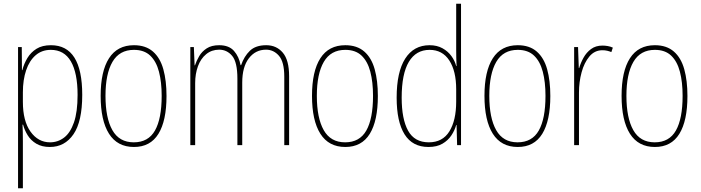

<svg xmlns="http://www.w3.org/2000/svg" viewBox="-20 -780 3766 1032"><path d="M254 -537Q422 -537 422 -270Q422 -127 375 -58.5Q328 10 248 10Q205 10 175.5 -7.5Q146 -25 129 -52.5Q112 -80 104 -110H101Q103 -76 103 -21V232H77V-527H97L98 -403H100Q109 -438 127.5 -468.5Q146 -499 176.5 -518Q207 -537 254 -537ZM253 -512Q205 -512 171.5 -483Q138 -454 120.5 -402.5Q103 -351 103 -284V-232Q103 -130 144 -72.5Q185 -15 249 -15Q291 -15 324.5 -40.5Q358 -66 377.5 -122Q397 -178 397 -270Q397 -388 361 -450Q325 -512 253 -512Z M875 -264Q875 -131 831.5 -60.5Q788 10 700 10Q611 10 566 -61Q521 -132 521 -265Q521 -397 566 -467Q611 -537 700 -537Q763 -537 802 -503Q841 -469 858 -407.5Q875 -346 875 -264ZM547 -265Q547 -146 584 -80.5Q621 -15 699 -15Q777 -15 813 -78.5Q849 -142 849 -265Q849 -339 834.5 -394.5Q820 -450 787.5 -481Q755 -512 700 -512Q622 -512 584.5 -447.5Q547 -383 547 -265Z M1411 -537Q1466 -537 1500 -497Q1534 -457 1534 -370V0H1508V-368Q1508 -447 1479.5 -480Q1451 -513 1410 -513Q1353 -513 1317.5 -466.5Q1282 -420 1282 -336V0H1256V-357Q1256 -446 1228 -479.5Q1200 -513 1158 -513Q1118 -513 1088.5 -489Q1059 -465 1044 -424Q1029 -383 1029 -333V0H1003V-527H1022L1026 -429H1028Q1036 -453 1050.5 -478Q1065 -503 1091 -520Q1117 -537 1158 -537Q1211 -537 1238 -506Q1265 -475 1273 -430H1276Q1292 -477 1323 -507Q1354 -537 1411 -537Z M2011 -264Q2011 -131 1967.5 -60.5Q1924 10 1836 10Q1747 10 1702 -61Q1657 -132 1657 -265Q1657 -397 1702 -467Q1747 -537 1836 -537Q1899 -537 1938 -503Q1977 -469 1994 -407.5Q2011 -346 2011 -264ZM1683 -265Q1683 -146 1720 -80.5Q1757 -15 1835 -15Q1913 -15 1949 -78.5Q1985 -142 1985 -265Q1985 -339 1970.5 -394.5Q1956 -450 1923.5 -481Q1891 -512 1836 -512Q1758 -512 1720.5 -447.5Q1683 -383 1683 -265Z M2283 10Q2197 10 2154.5 -58Q2112 -126 2112 -255Q2112 -393 2158 -465Q2204 -537 2289 -537Q2329 -537 2358.5 -520.5Q2388 -504 2406.5 -478.5Q2425 -453 2432 -425H2434Q2433 -448 2432.5 -469Q2432 -490 2432 -511V-760H2458V0H2437L2434 -108H2432Q2424 -79 2406 -52Q2388 -25 2358 -7.5Q2328 10 2283 10ZM2285 -15Q2359 -15 2395.5 -74Q2432 -133 2432 -234V-300Q2432 -398 2395 -455Q2358 -512 2289 -512Q2216 -512 2177.5 -447.5Q2139 -383 2139 -255Q2139 -140 2173.5 -77.5Q2208 -15 2285 -15Z M2938 -264Q2938 -131 2894.5 -60.5Q2851 10 2763 10Q2674 10 2629 -61Q2584 -132 2584 -265Q2584 -397 2629 -467Q2674 -537 2763 -537Q2826 -537 2865 -503Q2904 -469 2921 -407.5Q2938 -346 2938 -264ZM2610 -265Q2610 -146 2647 -80.5Q2684 -15 2762 -15Q2840 -15 2876 -78.5Q2912 -142 2912 -265Q2912 -339 2897.5 -394.5Q2883 -450 2850.5 -481Q2818 -512 2763 -512Q2685 -512 2647.5 -447.5Q2610 -383 2610 -265Z M3218 -535Q3232 -535 3246.5 -532.5Q3261 -530 3274 -524L3266 -500Q3257 -504 3244.5 -507Q3232 -510 3218 -510Q3176 -510 3148 -476.5Q3120 -443 3106 -391Q3092 -339 3092 -283V0H3066V-527H3087L3091 -414H3093Q3101 -442 3116.5 -470Q3132 -498 3157 -516.5Q3182 -535 3218 -535Z M3675 -264Q3675 -131 3631.5 -60.5Q3588 10 3500 10Q3411 10 3366 -61Q3321 -132 3321 -265Q3321 -397 3366 -467Q3411 -537 3500 -537Q3563 -537 3602 -503Q3641 -469 3658 -407.5Q3675 -346 3675 -264ZM3347 -265Q3347 -146 3384 -80.5Q3421 -15 3499 -15Q3577 -15 3613 -78.5Q3649 -142 3649 -265Q3649 -339 3634.5 -394.5Q3620 -450 3587.5 -481Q3555 -512 3500 -512Q3422 -512 3384.5 -447.5Q3347 -383 3347 -265Z"/></svg>

Font: Noto Sans Gurmukhi UI Condensed Thin
Style: Regular
Weight: 100
Width: 3
Designer: Jelle Bosma - Monotype Design Team
Foundry: Monotype Imaging Inc.
Version: Version 2.004; ttfautohint (v1.8.4.7-5d5b)